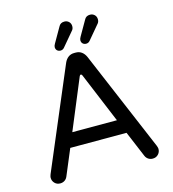

<svg xmlns="http://www.w3.org/2000/svg" viewBox="-126 -978 981 1088"><g transform="rotate(-15 364.5 -434.0)"><path d="M261.7 -748Q261.7 -755.9 268.6 -767.6L318.4 -854.5Q328.1 -874 351.6 -874Q367.2 -874 377.9 -863.8Q388.7 -853.5 388.7 -836.9Q388.7 -821.3 378.9 -811.5L311.5 -731.4Q302.7 -720.7 289.1 -720.7Q277.3 -720.7 269.5 -728Q261.7 -735.4 261.7 -748ZM412.1 -748Q412.1 -755.9 418.9 -767.6L468.8 -854.5Q478.5 -874 502 -874Q517.6 -874 528.3 -863.8Q539.1 -853.5 539.1 -836.9Q539.1 -821.3 529.3 -811.5L461.9 -731.4Q453.1 -720.7 439.5 -720.7Q427.7 -720.7 419.9 -728Q412.1 -735.4 412.1 -748ZM47.9 -39.1Q47.9 -45.9 52.7 -58.6L301.8 -646.5Q310.5 -666 325.2 -676.8Q339.8 -687.5 359.4 -687.5H369.1Q388.7 -687.5 403.3 -676.8Q418 -666 426.8 -646.5L675.8 -58.6Q680.7 -45.9 680.7 -39.1Q680.7 -20.5 668 -7.3Q655.3 5.9 635.7 5.9Q621.1 5.9 609.9 -1.5Q598.6 -8.8 592.8 -22.5L529.3 -173.8H199.2L135.7 -22.5Q129.9 -8.8 118.7 -1.5Q107.4 5.9 92.8 5.9Q73.2 5.9 60.5 -7.3Q47.9 -20.5 47.9 -39.1ZM364.3 -559.6Q359.4 -559.6 356.4 -552.7L233.4 -256.8H495.1L372.1 -552.7Q369.1 -559.6 364.3 -559.6Z"/></g></svg>

Font: jf-openhuninn-1.0
Style: Regular
Weight: 400
Designer: [Kosugi Maru]
      Designed by Motoya company      

      [Varela Round]
      Joe Prince(Latin component); Avraham Co
Foundry: justfont CO.,LTD.
Version: 1.0